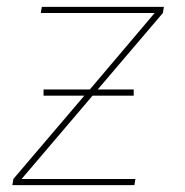

<svg xmlns="http://www.w3.org/2000/svg" viewBox="-20 -540 540 560"><path d="M16 0 19 -18 226 -261H107V-279H242L431 -502H99L102 -520H458L455 -502L265 -279H370V-261H250L43 -18H375L372 0Z"/></svg>

Font: Iosevka SS18 Thin
Style: Italic
Weight: 100
Italic angle: -9°
Monospace: yes
Designer: Belleve Invis
Foundry: Belleve Invis
Version: Version 25.1.1; ttfautohint (v1.8.4)